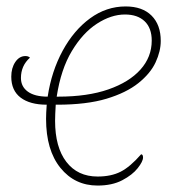

<svg xmlns="http://www.w3.org/2000/svg" viewBox="-20 -566 545 596"><path d="M283 10Q212 10 167.5 -45Q123 -100 123 -197Q123 -207 123.5 -216.5Q124 -226 125 -241Q73 -241 44 -263Q15 -285 15 -328Q15 -355 27.5 -373.5Q40 -392 59 -392Q68 -392 73 -387Q45 -362 45 -324Q45 -297 66.5 -281.5Q88 -266 128 -266Q140 -345 174.5 -408.5Q209 -472 259.5 -509Q310 -546 370 -546Q422 -546 450.5 -517.5Q479 -489 479 -439Q479 -407 463 -372.5Q447 -338 409.5 -308Q372 -278 310.5 -259.5Q249 -241 157 -241H153Q152 -223 151.5 -212.5Q151 -202 151 -191Q151 -109 186 -63.5Q221 -18 283 -18Q325 -18 354.5 -33Q384 -48 418 -87Q424 -87 424 -77Q424 -65 407.5 -44Q391 -23 359.5 -6.5Q328 10 283 10ZM161 -266Q252 -266 316.5 -288.5Q381 -311 416 -350Q451 -389 451 -440Q451 -479 429 -500Q407 -521 368 -521Q325 -521 281 -492.5Q237 -464 203 -407.5Q169 -351 156 -266Z"/></svg>

Font: Noto Serif Thin
Style: Italic
Weight: 100
Italic angle: -12°
Designer: Monotype Design Team
Foundry: Monotype Imaging Inc.
Version: Version 2.014; ttfautohint (v1.8.4.7-5d5b)